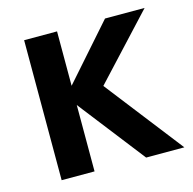

<svg xmlns="http://www.w3.org/2000/svg" viewBox="-81 -583 668 665"><g transform="rotate(-15 253.0 -251.0)"><path d="M179 -502H61V0H179V-238L364 0H501L285 -278L493 -502H351L179 -307Z"/></g></svg>

Font: Geom Medium
Style: Bold
Weight: 500
Version: Version 1.102